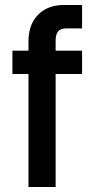

<svg xmlns="http://www.w3.org/2000/svg" viewBox="-20 -730 367 770"><path d="M203.1 -526.9H309.1V-433.1H203.1V20H94.2V-433.1H29.8V-526.9H94.2V-564Q94.2 -630.9 131.8 -669.9Q170.4 -710 235.8 -710H309.1V-616.2H247.1Q224.1 -616.2 213.6 -604.7Q203.1 -593.3 203.1 -566.9Z"/></svg>

Font: D-DIN-PRO SemiBold
Style: Bold
Weight: 600
Designer: datto
Foundry: CyberFei
Version: Version 1.000;hotconv 1.0.109;makeotfexe 2.5.65596